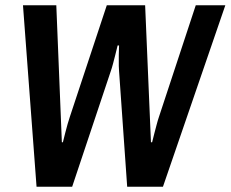

<svg xmlns="http://www.w3.org/2000/svg" viewBox="-20 -706 872 726"><path d="M192.9 -686 213.9 -168H217.8Q222.2 -187 227.1 -205.1Q231 -220.7 235.6 -236.8Q240.2 -252.9 244.1 -264.2L383.8 -686H528.8L550.8 -168H555.2L564 -203.1Q567.9 -217.8 572.3 -234.6Q576.7 -251.5 581.1 -264.2L720.2 -686H832L596.2 0H460.9L430.2 -437Q429.2 -446.3 429.2 -456.5V-499Q429.2 -509.3 429.7 -517.1Q429.7 -525.9 430.2 -534.2H424.8Q420.4 -514.6 415.5 -496.6Q411.6 -481 407.2 -464.4Q402.8 -447.8 398.9 -437L252.9 0H118.2L66.9 -686Z"/></svg>

Font: Archivo Narrow
Style: Bold Italic
Weight: 700
Italic angle: -8°
Designer: Hector Gatti
Foundry: Hector Gatti
Version: 1.002; ttfautohint (v0.8)